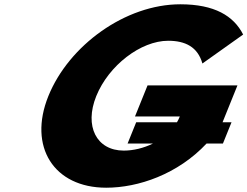

<svg xmlns="http://www.w3.org/2000/svg" viewBox="-20 -860 1153 895"><path d="M943 -191H1019.2L1059.2 -290H1017.4L1086.9 -462H667.8L609.2 -317H818.2C814.4 -307.6 810 -298.6 804.9 -290H614.8L574.8 -191H693.2C649.4 -169.4 601.1 -158 557.1 -158C429.5 -158 372.1 -272 428.7 -412C486.5 -555 636.3 -670 763.9 -670C844.2 -670 901.8 -641 923.5 -564L1113.4 -699C1069.3 -786 980 -840 820.5 -840C565.3 -840 301.2 -649 205.4 -412C110.1 -176 230.9 15 475.1 15C624.5 15 808.5 -47.6 943 -191Z"/></svg>

Font: Hussar
Style: BdWideOblFour
Weight: 700
Foundry: Cannot Into Space Fonts
Version: Version 2.00